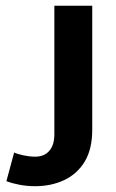

<svg xmlns="http://www.w3.org/2000/svg" viewBox="-20 -632 403 668"><path d="M102.5 15.8Q73.7 15.8 48.2 10.9Q22.7 6.1 2.3 -1.7L29.2 -101.4Q40.9 -95.8 62.1 -91.4Q83.4 -86.9 102.7 -86.9Q133.7 -86.9 151.4 -107.1Q169.1 -127.4 169.1 -164.7V-612H300.9V-180.7Q300.9 -113.3 274.9 -70.1Q248.8 -26.9 203.6 -5.5Q158.4 15.8 102.5 15.8Z"/></svg>

Font: Ancizar Sans Thin
Style: Regular
Weight: 100
Designer: Cesar Puertas, Viviana Monsalve, Julian Moncada, Julian Prieto, Jose Castro, Mariel Hernandez, Felipe Aragon, Sara Alarc
Version: Version 8.100